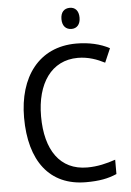

<svg xmlns="http://www.w3.org/2000/svg" viewBox="-61 -1053 692 1014"><g transform="rotate(-5 285.0 -545.5)"><path d="M348 -1008C318 -1008 299 -989 299 -952C299 -916 318 -896 348 -896C376 -896 395 -916 395 -952C395 -989 376 -1008 348 -1008ZM367 -741C423 -741 470 -723 509 -703L541 -777C493 -803 432 -817 365 -817C166 -817 57 -665 57 -451C57 -222 160 -83 354 -83C424 -83 471 -92 517 -112V-188C470 -172 422 -160 367 -160C223 -160 147 -271 147 -450C147 -624 227 -741 367 -741Z"/></g></svg>

Font: Noto Sans Kannada UI SemiCondensed SemiBold
Style: Regular
Weight: 600
Width: 4
Designer: Jelle Bosma - Monotype Design Team
Foundry: Monotype Imaging Inc.
Version: Version 2.006